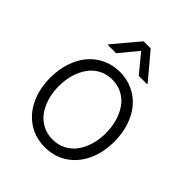

<svg xmlns="http://www.w3.org/2000/svg" viewBox="-213 -881 1017 1017"><g transform="rotate(45 295.5 -372.5)"><path d="M55.4 -270.2Q55.4 -332 73.2 -384.8Q90.9 -437.5 122.3 -474.4Q153.8 -511.4 198.5 -532.1Q243.3 -552.9 295.5 -552.9Q347.7 -552.9 392.4 -532.1Q437.1 -511.4 468.6 -474.4Q500 -437.5 517.8 -384.8Q535.5 -332 535.5 -270.2Q535.5 -188.2 505.1 -123.9Q474.8 -59.7 420.1 -24.1Q365.4 11.4 295.5 11.4Q225.5 11.4 170.8 -24.1Q116.1 -59.7 85.8 -123.9Q55.4 -188.2 55.4 -270.2ZM220.2 -64.3Q253.9 -46.5 295.5 -46.5Q337 -46.5 370.7 -64.3Q404.5 -82 426.3 -112.6Q448.2 -143.1 460 -183.6Q471.9 -224.1 471.9 -270.2Q471.9 -316.4 460 -357.1Q448.2 -397.7 426.3 -428.6Q404.5 -459.5 370.6 -477.5Q336.6 -495.4 295.5 -495.4Q254.3 -495.4 220.3 -477.5Q186.4 -459.5 164.6 -428.6Q142.8 -397.7 130.9 -357.1Q119 -316.4 119 -270.2Q119 -224.1 130.9 -183.6Q142.8 -143.1 164.6 -112.6Q186.4 -82 220.2 -64.3ZM210.6 -608H148.8V-612.9L268.8 -755.7H322.1L442.1 -612.9V-608H380.3L295.5 -710.9Z"/></g></svg>

Font: Inter Light BETA
Style: Regular
Weight: 300
Designer: Rasmus Andersson
Foundry: rsms
Version: Version 3.011;git-f93a4a705